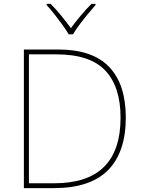

<svg xmlns="http://www.w3.org/2000/svg" viewBox="-20 -969 732 989"><path d="M628 -364Q628 -185 536.5 -92.5Q445 0 257 0H103V-714H280Q457 -714 542.5 -624Q628 -534 628 -364ZM601 -363Q601 -522 522.5 -605.5Q444 -689 270 -689H129V-25H260Q601 -25 601 -363ZM334 -792Q322 -813 302 -840.5Q282 -868 260.5 -895.5Q239 -923 220 -943V-949H241Q269 -921 296.5 -887Q324 -853 345 -824Q366 -853 394.5 -887Q423 -921 451 -949H472V-943Q454 -923 431.5 -895.5Q409 -868 388.5 -840.5Q368 -813 356 -792Z"/></svg>

Font: Noto Sans Gujarati Thin
Style: Regular
Weight: 100
Designer: Jelle Bosma - Monotype Design Team, Universal Thirst
Foundry: Monotype Imaging Inc.
Version: Version 2.106; ttfautohint (v1.8.4.7-5d5b)